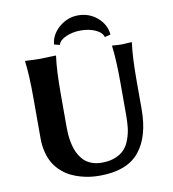

<svg xmlns="http://www.w3.org/2000/svg" viewBox="-91 -913 901 1002"><g transform="rotate(-10 359.5 -412.0)"><path d="M546.9 -444.8V-276.9C546.9 -252.1 545.7 -230 543.5 -210.4C541.2 -190.9 536.5 -171.1 529.3 -150.9C522.1 -130.7 512.6 -113.9 500.7 -100.6C488.9 -87.2 472.6 -76.3 451.9 -67.9C431.2 -59.4 406.9 -55.2 378.9 -55.2C360.7 -55.2 344 -57.9 328.9 -63.2C313.7 -68.6 301.1 -75.6 291 -84.2C280.9 -92.9 272.1 -103.4 264.4 -115.7C256.8 -128.1 250.8 -140.5 246.6 -153.1C242.4 -165.6 238.9 -179.2 236.3 -193.8C233.7 -208.5 232 -221.6 231.2 -233.2C230.4 -244.7 230 -256.7 230 -269V-444.8C230 -531.7 233.4 -598.5 240.2 -645L238.8 -647.9L155.8 -645C133 -645 107.1 -646 78.1 -647.9L76.2 -645C82.7 -597.5 85.9 -530.8 85.9 -444.8V-235.8C85.9 -207.5 89.2 -181.6 95.7 -158C102.2 -134.4 110.8 -114.3 121.6 -97.7C132.3 -81.1 145.2 -66.3 160.2 -53.5C175.1 -40.6 190.7 -30.3 206.8 -22.5C222.9 -14.6 240.2 -8.2 258.5 -3.2C276.9 1.9 294 5.3 309.8 7.1C325.6 8.9 341.6 9.8 357.9 9.8C453.3 9.8 522.8 -16.5 566.4 -69.1C610 -121.7 631.8 -196.9 631.8 -294.9V-444.8C631.8 -531.7 635.3 -598.5 642.1 -645L641.1 -647.9L589.8 -645C573.6 -645 556.6 -646 539.1 -647.9L537.1 -645C543.6 -597.5 546.9 -530.8 546.9 -444.8ZM240.2 -706.1 270 -698.2C273.9 -714.5 287.7 -727.9 311.3 -738.3C334.9 -748.7 360.8 -753.9 389.2 -753.9C418.8 -753.9 444.9 -748.8 467.5 -738.5C490.2 -728.3 503.6 -714.8 507.8 -698.2L539.1 -706.1C536.1 -741.5 520.3 -771.7 491.7 -796.6C463.1 -821.5 428.9 -834 389.2 -834C352.4 -834 319.2 -821.5 289.6 -796.4C259.9 -771.3 243.5 -741.2 240.2 -706.1Z"/></g></svg>

Font: Linux Biolinum G
Style: Bold
Weight: 700
Designer: Philipp H. Poll
Foundry: Philipp H. Poll
Version: Version 1.1.0